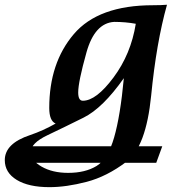

<svg xmlns="http://www.w3.org/2000/svg" viewBox="-158 -504 764 793"><path d="M184.1 -87.9Q239.3 -87.9 311 -184.3Q382.8 -280.8 402.8 -405.8Q360.4 -413.6 313.5 -413.6Q232.9 -408.7 199 -287.1Q165 -165.5 165 -122.1Q165 -87.9 184.1 -87.9ZM123.5 210Q194.3 210 241 181.4Q287.6 152.8 313.2 64.2Q338.9 -24.4 353.5 -181.2Q266.6 -57.6 187 -18.1Q107.4 21.5 38.1 54.4Q-31.2 87.4 -31.2 125Q-31.2 158.2 13.7 184.1Q58.6 210 123.5 210ZM46.4 269Q-39.6 269 -88.9 239Q-138.2 209 -138.2 157.2Q-138.2 88.4 -33.2 53.7Q19 36.1 71.8 6.3Q45.4 -4.9 45.4 -58.1Q45.4 -244.1 147 -363.3Q248.5 -482.4 474.1 -482.4Q507.8 -482.4 531.7 -484.4Q487.8 -328.1 466.3 -108.9Q445.3 102.5 364.5 163.8Q283.7 225.1 199.7 247.1Q115.7 269 46.4 269ZM487.3 168.5H-51.8L-27.8 100.1H512.2Z"/></svg>

Font: Kelvinch
Style: Bold Italic
Weight: 700
Italic angle: -10°
Designer: Paul James Miller
Foundry: High-Logic / Made with FontCreator
Version: Version 3.30 September 23, 2016